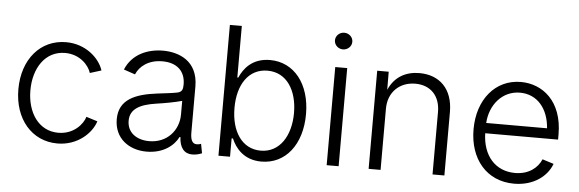

<svg xmlns="http://www.w3.org/2000/svg" viewBox="-49 -896 3209 1064"><g transform="rotate(5 1556.0 -364.0)"><path d="M296.4 10.3C408.2 10.3 485.8 -64 506.8 -131.3L444.3 -150.9C432.1 -108.9 381.3 -49.3 296.4 -49.3C185.1 -49.3 122.1 -148.9 122.1 -270.5C122.1 -393.1 185.1 -493.2 296.4 -493.2C379.9 -493.2 429.7 -435.1 441.9 -394.5L504.9 -414.1C483.4 -481 406.7 -553.2 296.4 -553.2C154.3 -553.2 55.2 -438 55.2 -270.5C55.2 -104.5 154.3 10.3 296.4 10.3Z M792.5 12.2C885.3 12.2 943.8 -35.2 968.3 -84.5H973.1C975.6 -25.9 1002 5.9 1045.4 5.9C1064.9 5.9 1082 2 1100.1 -5.4L1090.3 -57.1C1080.1 -53.2 1075.2 -52.7 1065.4 -52.7C1042 -52.7 1031.2 -74.2 1031.2 -114.3V-370.6C1031.2 -515.1 921.4 -553.2 835.9 -553.2C751 -553.2 665 -518.6 628.4 -430.2L691.9 -408.7C710.9 -454.1 759.3 -494.1 837.4 -494.1C918.9 -494.1 965.3 -449.7 965.3 -376.5C965.3 -347.7 959.5 -335.9 938 -329.6C911.1 -323.7 874 -319.8 822.8 -313.5C699.7 -298.3 612.8 -260.7 612.8 -152.8C612.8 -46.9 693.4 12.2 792.5 12.2ZM802.2 -46.9C731.4 -46.9 679.2 -84.5 679.2 -149.9C679.2 -214.4 731.9 -244.1 823.2 -257.3C868.7 -263.7 926.8 -274.4 965.3 -285.2V-209.5C965.3 -120.6 901.4 -46.9 802.2 -46.9Z M1431.2 11.7C1564.9 11.7 1655.3 -101.6 1655.3 -271.5C1655.3 -439.9 1564.5 -553.2 1431.2 -553.2C1331.1 -553.2 1285.2 -490.7 1263.7 -440.9H1258.3V-727.5H1191.9V0H1256.3V-102.1H1263.7C1285.2 -51.3 1332.5 11.7 1431.2 11.7ZM1422.4 -48.3C1317.9 -48.3 1257.3 -141.6 1257.3 -272C1257.3 -401.9 1316.9 -493.2 1422.4 -493.2C1529.8 -493.2 1588.4 -397 1588.4 -272C1588.4 -146.5 1528.8 -48.3 1422.4 -48.3Z M1793.9 0H1860.4V-545.9H1793.9ZM1827.6 -647C1854 -647 1876 -667.5 1876 -693.4C1876 -719.2 1854 -739.7 1827.6 -739.7C1801.3 -739.7 1779.3 -719.2 1779.3 -693.4C1779.3 -667.5 1801.3 -647 1827.6 -647Z M2093.8 -340.3C2093.8 -434.1 2158.2 -492.7 2244.6 -492.7C2328.6 -492.7 2382.8 -437.5 2382.8 -348.1V0H2448.7V-353C2448.7 -482.4 2373 -553.2 2262.2 -553.2C2188 -553.2 2125 -521 2091.8 -445.3L2091.3 -545.9H2027.3V0H2093.8Z M2836.9 11.7C2946.8 11.7 3021 -47.9 3045.9 -116.7L2982.9 -136.7C2962.9 -88.9 2914.1 -47.9 2837.4 -47.9C2727.1 -47.9 2656.7 -128.9 2653.8 -252.9H3059.1V-281.7C3059.1 -467.3 2946.3 -553.2 2826.7 -553.2C2684.1 -553.2 2587.4 -434.6 2587.4 -269.5C2587.4 -104 2684.1 11.7 2836.9 11.7ZM2654.3 -310.1C2660.2 -411.1 2728 -493.7 2826.7 -493.7C2924.3 -493.7 2985.4 -416.5 2992.7 -310.1Z"/></g></svg>

Font: Raveo Light
Style: Regular
Weight: 300
Designer: Jakub Foglar, Rasmus Andersson (Inter)
Foundry: Jakubfoglar.com
Version: Version 1.100;Glyphs 3.2.3 (3260)